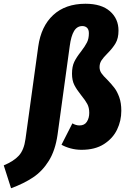

<svg xmlns="http://www.w3.org/2000/svg" viewBox="-125 -781 688 1024"><path d="M-105 101Q-52 79 -24.5 49Q3 19 11 -40L79 -533Q94 -641 159 -701Q224 -761 331 -761Q416 -761 461.5 -721Q507 -681 507 -618Q507 -577 491.5 -550.5Q476 -524 447 -495Q426 -474 416 -458.5Q406 -443 406 -423Q406 -405 416 -390.5Q426 -376 447 -356Q470 -332 485 -312.5Q500 -293 511 -262.5Q522 -232 522 -190Q522 -137 499.5 -90Q477 -43 429.5 -12.5Q382 18 310 18Q280 18 252 10.5Q224 3 203 -9L261 -123Q280 -112 299 -112Q326 -112 338.5 -132Q351 -152 351 -179Q351 -207 340.5 -226.5Q330 -246 308 -273Q284 -303 271.5 -327.5Q259 -352 259 -388Q259 -426 271 -451Q283 -476 307 -506Q329 -535 339 -555Q349 -575 349 -604Q349 -623 339.5 -632.5Q330 -642 314 -642Q286 -642 270 -615.5Q254 -589 247 -536L182 -63Q170 21 135.5 76.5Q101 132 51.5 165Q2 198 -66 223Z"/></svg>

Font: Fira Sans Condensed ExtraBold
Style: Italic
Weight: 800
Width: 3
Italic angle: -8°
Designer: bBox Type GmbH & Carrois Corporate GbR & Edenspiekermann AG
Foundry: bBox Type GmbH & Carrois Corporate GbR & Edenspiekermann AG
Version: Version 4.301